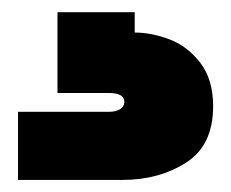

<svg xmlns="http://www.w3.org/2000/svg" viewBox="-20 -27 383 318"><path d="M9.8 158.2H160.2Q172.4 158.2 179.2 153.6Q186 148.9 186 142.1Q186 127 160.2 127H75.2V-6.8H203.1V26.9Q231 26.9 261 38.3Q291 49.8 312 77.4Q333 105 333 148.9Q333 213.9 288.1 242.4Q243.2 271 183.1 271H9.8Z"/></svg>

Font: Poppins Black
Style: Regular
Weight: 900
Designer: Ninad Kale (Devanagari), Jonny Pinhorn (Latin)
Foundry: Indian Type Foundry
Version: 4.004